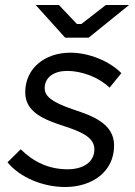

<svg xmlns="http://www.w3.org/2000/svg" viewBox="-20 -740 539 769"><path d="M241 9C350 9 437 -53 437 -157C437 -245 351 -276 272 -302C188 -331 159 -354 159 -387C159 -431 197 -456 249 -456C307 -456 375 -431 419 -389L466 -447C418 -496 335 -529 262 -529C160 -529 81 -467 81 -370C81 -289 160 -260 236 -235C300 -214 358 -192 358 -142C358 -90 312 -62 251 -62C177 -62 116 -90 63 -142L10 -90C60 -29 152 9 241 9ZM241 -589H335L497 -720H404L306 -644H288L216 -720H123Z"/></svg>

Font: Fixel Display 20240404
Style: Italic
Weight: 400
Italic angle: -10°
Designer: AlfaBravo + MacPaw
Foundry: Kyrylo Tkachov, Marchela Mozhyna, Serhii Makarenko, Maria Weinstein, Zakhar Kryvoshyya
Version: Version 1.211;Glyphs 3.2 (3225)